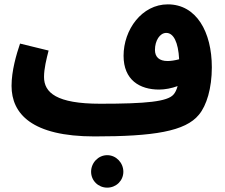

<svg xmlns="http://www.w3.org/2000/svg" viewBox="-20 -605 1034 881"><path d="M414 21C684 21 831 -2 893 -79C928 -121 952 -200 952 -296C952 -459 881 -585 750 -585C631 -585 547 -469 547 -349C547 -238 621 -194 710 -194C737 -194 768 -200 795 -210C790 -192 784 -180 776 -171C748 -139 653 -129 440 -129C239 -129 182 -180 182 -252C182 -290 193 -334 203 -373L72 -405C55 -355 33 -280 33 -211C33 -83 126 21 414 21ZM691 -376C691 -418 713 -454 743 -454C776 -454 798 -412 802 -333C783 -328 764 -325 749 -325C711 -325 691 -343 691 -376ZM472 256C513 256 546 224 546 183C546 142 513 107 472 107C431 107 398 142 398 183C398 224 431 256 472 256Z"/></svg>

Font: Noto Sans Arabic UI SmCn XBd
Style: Regular
Weight: 800
Width: 4
Designer: Monotype Design Team, Nadine Chahine and Nizar Qandah
Foundry: Monotype Imaging Inc.
Version: Version 2.010